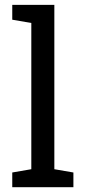

<svg xmlns="http://www.w3.org/2000/svg" viewBox="-20 -782 359 802"><path d="M31.2 -699.7V-761.7H207V-75.2L286.6 -61.5V0H31.2V-61.5L110.8 -75.2V-686Z"/></svg>

Font: Suwannaphum
Style: Regular
Weight: 400
Designer: Danh Hong
Version: Version 8.002; ttfautohint (v1.8.3)